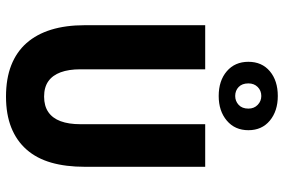

<svg xmlns="http://www.w3.org/2000/svg" viewBox="-173 -761 946 640"><g transform="rotate(90 300.0 -441.0)"><path d="M302 12Q242 12 197.5 -5.5Q153 -23 123.5 -56.5Q94 -90 79 -138.5Q64 -187 64 -251V-652H211V-236Q211 -197 221 -170Q231 -143 251 -129Q271 -115 302 -115Q333 -115 353.5 -129Q374 -143 384 -170Q394 -197 394 -236V-652H536V-251Q536 -187 522 -138.5Q508 -90 478.5 -56.5Q449 -23 405 -5.5Q361 12 302 12ZM300 -697Q249 -697 217.5 -724Q186 -751 186 -796Q186 -841 217.5 -867.5Q249 -894 300 -894Q350 -894 382 -867.5Q414 -841 414 -796Q414 -751 382 -724Q350 -697 300 -697ZM300 -752Q317 -752 329.5 -763.5Q342 -775 342 -796Q342 -815 329.5 -827Q317 -839 300 -839Q282 -839 270 -827Q258 -815 258 -796Q258 -775 270 -763.5Q282 -752 300 -752Z"/></g></svg>

Font: Source Code Pro ExtraLight
Style: Bold
Weight: 700
Monospace: yes
Version: Version 1.018;hotconv 1.0.116;makeotfexe 2.5.65601